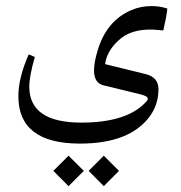

<svg xmlns="http://www.w3.org/2000/svg" viewBox="-20 -267 605 643"><path d="M327.6 254.4 378.4 305.2 327.6 356.4 276.9 305.2ZM209.5 254.4 260.7 305.2 209.5 356.4 158.7 305.2ZM252.4 143.6Q408.2 143.6 471.2 71.8Q475.1 67.9 475.1 64Q475.1 54.7 449.7 48.8L326.2 18.6Q294.9 11.2 294.9 -31.7Q294.9 -57.6 306.2 -95.2Q335.4 -197.3 420.4 -233.4Q451.2 -246.6 487.8 -246.6Q488.8 -246.6 489.7 -246.6Q515.1 -246.6 540.5 -238.3Q537.6 -210.4 526.9 -165L509.8 -166.5Q495.6 -168 482.9 -168Q415 -168 376.5 -131.3Q337.4 -95.2 332 -52.2L468.8 -18.6Q510.7 -7.8 510.7 31.7Q510.7 83 481.4 123Q414.1 213.9 247.6 213.9Q247.1 213.9 246.6 213.9Q41.5 213.4 41.5 55.2Q41.5 -6.8 76.2 -85L96.7 -76.2Q78.1 -12.2 78.1 23.4Q78.1 143.6 252.4 143.6Z"/></svg>

Font: Parastoo Print
Style: Print
Weight: 400
Foundry: Saber Rastikerdar (saber.rastikerdar@gmail.com)
Version: Version 1.0.0-alpha5